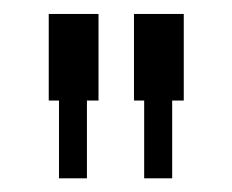

<svg xmlns="http://www.w3.org/2000/svg" viewBox="-20 -791 333 275"><path d="M49.8 -647V-771H121.1V-647H104.5V-535.6H64.5V-647ZM171.9 -647V-771H243.2V-647H226.6V-535.6H186.5V-647Z"/></svg>

Font: Gap Sans
Style: Regular
Weight: 400
Designer: Alexandre Liziard and Étienne Ozeray
Foundry: Interstices.io
Version: Version 1.6.1 - December 3. 2014